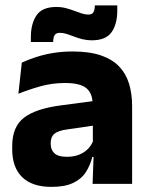

<svg xmlns="http://www.w3.org/2000/svg" viewBox="-20 -700 567 731"><path d="M483 0H332.5L337 -123L333.5 -130.5V-284L332.5 -304Q332.5 -345 308.5 -364.5Q284.5 -384 228 -384Q178.5 -384 134 -371.5Q89.5 -359 50 -343L63 -461.5Q86.5 -472.5 115.8 -482.2Q145 -492 180.5 -498Q216 -504 256.5 -504Q321 -504 364.5 -489Q408 -474 434 -446.5Q460 -419 471.5 -380.8Q483 -342.5 483 -296.5ZM176 11.5Q102.5 11.5 64.5 -25.5Q26.5 -62.5 26.5 -131V-144.5Q26.5 -217 71.2 -251.8Q116 -286.5 213.5 -299L345.5 -316.5L354.5 -224.5L237.5 -207.5Q202 -203 187.5 -191Q173 -179 173 -155.5V-152Q173 -129.5 187.5 -116.2Q202 -103 234 -103Q262 -103 282.2 -111.5Q302.5 -120 315.5 -133.8Q328.5 -147.5 335 -164.5L356.5 -102.5H331.5Q323.5 -70.5 306.8 -44.5Q290 -18.5 258.5 -3.5Q227 11.5 176 11.5ZM329.5 -546.5Q311.5 -546.5 294.8 -550.5Q278 -554.5 262.8 -560.5Q247.5 -566.5 233.8 -570.8Q220 -575 208.5 -575Q194 -575 188.5 -567Q183 -559 182.5 -542.5V-540H97.5V-559Q97.5 -609.5 119 -641.5Q140.5 -673.5 194.5 -673.5Q214 -673.5 231 -669Q248 -664.5 263 -658.8Q278 -653 291.2 -648.8Q304.5 -644.5 316 -644.5Q330 -644.5 335.2 -652.8Q340.5 -661 341 -677V-679.5H426.5V-659Q426.5 -608.5 404.8 -577.5Q383 -546.5 329.5 -546.5Z"/></svg>

Font: Anek Malayalam
Style: Bold
Weight: 700
Version: Version 1.003